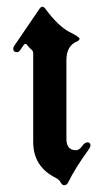

<svg xmlns="http://www.w3.org/2000/svg" viewBox="-20 -543 297 573"><path d="M19.5 -397.9Q19.5 -401.9 22.5 -406.2L97.7 -516.6Q102.1 -522.9 106.4 -522.9Q110.8 -522.9 114.7 -517.6Q153.8 -464.8 187 -447.8Q217.3 -432.6 217.3 -427.5Q217.3 -422.4 210 -419.4Q178.2 -406.7 178.2 -363.3V-128.4Q178.2 -94.7 206.5 -94.7Q216.3 -94.7 224.6 -106.4Q232.9 -118.2 241.2 -118.2Q250 -118.2 250 -108.4Q250 -104 242.2 -93.3Q204.6 -41.5 183.6 1Q179.2 9.8 172.1 9.8Q165 9.8 161.1 1.5Q157.2 -6.8 145.5 -12.7Q79.1 -45.9 79.1 -119.6V-383.3Q79.1 -390.1 75.2 -393.6Q66.9 -400.9 60.5 -409.2Q58.6 -412.1 55.7 -412.1Q53.2 -412.1 50.3 -408.2L41 -394.5Q36.1 -387.2 31.2 -387.2Q19.5 -387.2 19.5 -397.9Z"/></svg>

Font: UnifrakturMaguntia
Style: Book
Weight: 400
Designer: j. 'mach' wust, Gerrit Ansmann, Georg Duffner, based on a font by Peter Wiegel, original typeface by Carl Albert Fahrenw
Version: Version 2017-03-19